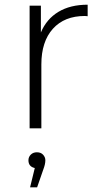

<svg xmlns="http://www.w3.org/2000/svg" viewBox="-20 -546 434 817"><path d="M106 0V-522H154V-408Q178 -465 228.5 -495.5Q279 -526 353 -526V-477Q350 -477 347 -477.5Q344 -478 341 -478Q254 -478 205 -423.5Q156 -369 156 -272V0ZM108 251 128 169Q101 163 101 136Q101 122 111 112Q121 102 137 102Q154 102 163.5 112.5Q173 123 173 136Q173 153 164 176L138 251Z"/></svg>

Font: Montserrat Light
Style: Regular
Weight: 300
Designer: Julieta Ulanovsky
Foundry: Julieta Ulanovsky
Version: Version 9.000; ttfautohint (v1.8.4.7-5d5b)